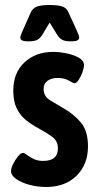

<svg xmlns="http://www.w3.org/2000/svg" viewBox="-20 -738 393 766"><path d="M164 8Q130 8 98 -0.5Q66 -9 45 -23.5Q24 -38 24 -56Q24 -67 32.5 -84Q41 -101 52 -114.5Q63 -128 72 -128Q77 -128 87.5 -120Q98 -112 114 -104Q130 -96 152 -96Q211 -96 211 -146Q211 -176 188 -192.5Q165 -209 132 -227Q106 -241 83.5 -259Q61 -277 47 -305Q33 -333 33 -376Q33 -448 78 -489.5Q123 -531 192 -531Q217 -531 246 -525Q275 -519 295 -507.5Q315 -496 315 -478Q315 -467 309 -450Q303 -433 294 -419.5Q285 -406 278 -406Q272 -406 254.5 -416.5Q237 -427 210 -427Q186 -427 170 -416Q154 -405 154 -383Q154 -354 179 -338.5Q204 -323 235 -305Q274 -283 302.5 -249.5Q331 -216 331 -154Q331 -82 285.5 -37Q240 8 164 8ZM95 -573Q75 -573 68 -577Q61 -581 61 -588Q61 -595 71 -617L103 -689Q111 -706 128 -712Q145 -718 178 -718Q212 -718 229 -712Q246 -706 253 -689L286 -617Q296 -595 296 -588Q296 -581 289 -577Q282 -573 261 -573Q240 -573 228.5 -579Q217 -585 207 -601L178 -648L150 -601Q140 -585 128.5 -579Q117 -573 95 -573Z"/></svg>

Font: Asap Condensed SemiBold
Style: Regular
Weight: 600
Width: 3
Designer: Pablo Cosgaya
Foundry: Omnibus-Type
Version: Version 3.001; ttfautohint (v1.8.4.7-5d5b)